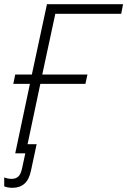

<svg xmlns="http://www.w3.org/2000/svg" viewBox="-27 -734 609 919"><path d="M45.9 0 116.2 -332.5H36.6L45.9 -377.4H125.5L197.8 -713.9H562L553.2 -668H237.8L175.3 -377.4H391.6L381.8 -332.5H166L95.7 0ZM32.2 165Q20.5 165 9.8 162.8Q-1 160.6 -6.8 157.7V115.2Q0.5 118.2 9.5 120.1Q18.6 122.1 28.8 122.1Q48.3 122.1 60.5 111.1Q72.8 100.1 79.1 69.8L103.5 -43.9H148.4L121.6 81.1Q112.8 125 90.3 145Q67.9 165 32.2 165Z"/></svg>

Font: Open Sans Light
Style: Italic
Weight: 300
Italic angle: -12°
Designer: Monotype Design Team
Foundry: Monotype Imaging Inc.
Version: Version 3.003; ttfautohint (v1.8.4)